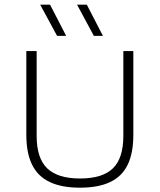

<svg xmlns="http://www.w3.org/2000/svg" viewBox="-20 -820 704 846"><path d="M332.5 7Q252 7 199.5 -17.8Q147 -42.5 121.5 -94Q96 -145.5 96 -226V-595H141.5V-221.5Q141.5 -123 188 -78.2Q234.5 -33.5 332.5 -33.5Q431.5 -33.5 477.5 -78.2Q523.5 -123 523.5 -221.5V-595H567.5V-226Q567.5 -145.5 542.5 -94Q517.5 -42.5 465.2 -17.8Q413 7 332.5 7ZM393.5 -662 319.5 -799.5H362.5L433.5 -662ZM231.5 -662 157 -799.5H200.5L271.5 -662Z"/></svg>

Font: Encode Sans SC SemiExpanded ExtraLight
Style: Regular
Weight: 250
Width: 6
Designer: Multiple Designers
Foundry: Impallari Type
Version: Version 3.002